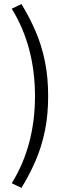

<svg xmlns="http://www.w3.org/2000/svg" viewBox="-20 -752 339 948"><path d="M85.9 175.8Q127 108.9 156.5 39.8Q186 -29.3 201.9 -106.9Q217.8 -184.6 217.8 -277.3Q217.8 -370.1 201.9 -448.2Q186 -526.4 156.5 -595.7Q127 -665 85.9 -731.9L38.1 -709Q96.2 -614.3 124.5 -506.3Q152.8 -398.4 152.8 -277.3Q152.8 -156.7 124.5 -49.3Q96.2 58.1 38.1 152.8Z"/></svg>

Font: Varta Light
Style: Regular
Weight: 400
Version: Version 1.004